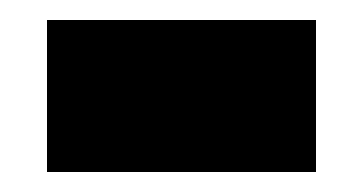

<svg xmlns="http://www.w3.org/2000/svg" viewBox="-20 -364 363 192"><path d="M27 -192V-344H296V-192Z"/></svg>

Font: Noto Sans Lao UI Cond Blk
Style: Regular
Weight: 900
Width: 3
Designer: Monotype Design Team
Foundry: Monotype Imaging Inc.
Version: Version 2.000; ttfautohint (v1.8.4.7-5d5b)